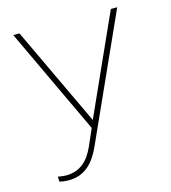

<svg xmlns="http://www.w3.org/2000/svg" viewBox="-110 -617 821 921"><g transform="rotate(-15 300.0 -157.0)"><path d="M304.2 -36.1 310.5 -50.8 525.4 -528.3H557.1L279.3 87.9Q267.1 115.2 252.2 137.9Q237.3 160.6 218 177.5Q198.7 194.3 173.8 203.9Q148.9 213.4 116.7 213.4Q95.2 213.4 72.8 208L71.8 183.1Q81.5 184.6 91.8 186Q102.1 187.5 112.3 187.5Q138.7 187.5 160.2 179.9Q181.6 172.4 198.7 158.4Q215.8 144.5 229 125.2Q242.2 106 252.4 83L289.1 -1L41 -528.3H71.8Z"/></g></svg>

Font: Roboto Mono Thin
Style: Regular
Weight: 250
Designer: Google
Version: Version 2.000985; 2015; ttfautohint (v1.3)